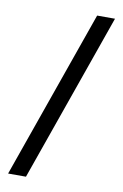

<svg xmlns="http://www.w3.org/2000/svg" viewBox="-98 -831 650 1013"><g transform="rotate(10 227.0 -324.0)"><path d="M20 127.4 337.9 -774.9H433.6L115.7 127.4Z"/></g></svg>

Font: Schibsted Grotesk Medium
Style: Regular
Weight: 500
Designer: Bakken & Baeck AS, Henrik Kongsvoll
Foundry: Schibsted ASA
Version: Version 1.100;gftools[0.9.25]